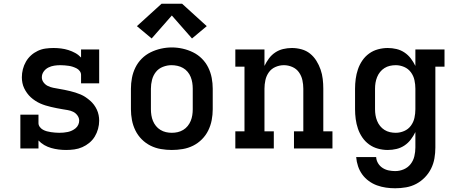

<svg xmlns="http://www.w3.org/2000/svg" viewBox="-20 -795 2440 1028"><path d="M334 8Q314 8 294 5.5Q274 3 254.5 -2.5Q235 -8 217.5 -18Q200 -28 186 -43V0H89V-181H186V-136Q186 -125 193 -115.5Q200 -106 210 -100.5Q220 -95 231 -92Q242 -89 253 -87.5Q264 -86 275 -85Q286 -84 297 -84Q309 -84 320.5 -85Q332 -86 343.5 -88.5Q355 -91 365.5 -96Q376 -101 385 -108.5Q394 -116 399 -127Q404 -138 404 -149Q404 -164 394.5 -177Q385 -190 371.5 -196.5Q358 -203 343 -205.5Q328 -208 313 -210.5Q298 -213 283 -216Q268 -219 253 -222.5Q238 -226 223.5 -230.5Q209 -235 195.5 -241Q182 -247 169 -255.5Q156 -264 145 -274Q134 -284 125 -296.5Q116 -309 109.5 -322.5Q103 -336 100 -351Q97 -366 97 -381Q97 -403 102.5 -424.5Q108 -446 119 -465Q130 -484 146 -498.5Q162 -513 182 -522.5Q202 -532 223.5 -535Q245 -538 267 -538Q287 -538 307 -535.5Q327 -533 346 -527Q365 -521 382.5 -511.5Q400 -502 414 -487V-530H511V-349H414V-394Q414 -405 407 -414.5Q400 -424 390 -429Q380 -434 369.5 -437.5Q359 -441 348 -442.5Q337 -444 326 -445Q315 -446 303 -446Q287 -446 270.5 -443.5Q254 -441 239 -433.5Q224 -426 214 -412Q204 -398 204 -381Q204 -366 213.5 -353.5Q223 -341 236.5 -334.5Q250 -328 265 -325Q280 -322 295 -319.5Q310 -317 325 -314Q340 -311 354.5 -307.5Q369 -304 383.5 -299.5Q398 -295 412 -289Q426 -283 438.5 -274.5Q451 -266 462.5 -256Q474 -246 483 -234Q492 -222 498.5 -208Q505 -194 508 -179Q511 -164 511 -149Q511 -127 505 -105Q499 -83 487.5 -64Q476 -45 458.5 -30.5Q441 -16 420.5 -7Q400 2 378 5Q356 8 334 8Z M900 8Q871 8 841.5 3Q812 -2 786 -15Q760 -28 739 -49Q718 -70 705 -96.5Q692 -123 686.5 -152Q681 -181 681 -210V-320Q681 -349 686.5 -378Q692 -407 705 -433.5Q718 -460 739 -481Q760 -502 786.5 -515Q813 -528 842 -534.5Q871 -541 900 -541Q929 -541 958 -534.5Q987 -528 1013.5 -515Q1040 -502 1061 -481Q1082 -460 1095 -433.5Q1108 -407 1113.5 -378Q1119 -349 1119 -320V-210Q1119 -181 1113.5 -152Q1108 -123 1095 -96.5Q1082 -70 1061 -49Q1040 -28 1014 -15Q988 -2 958.5 3Q929 8 900 8ZM900 -84Q916 -84 931.5 -87.5Q947 -91 961 -99.5Q975 -108 985 -120.5Q995 -133 1001 -147.5Q1007 -162 1009.5 -178Q1012 -194 1012 -210V-320Q1012 -336 1009.5 -352Q1007 -368 1001 -383Q995 -398 984.5 -410.5Q974 -423 960 -431Q946 -439 930 -442.5Q914 -446 898 -446Q875 -446 852 -437Q829 -428 814.5 -409.5Q800 -391 794 -367.5Q788 -344 788 -320V-210Q788 -194 790.5 -178Q793 -162 799 -147.5Q805 -133 815 -120.5Q825 -108 839 -99.5Q853 -91 868.5 -87.5Q884 -84 900 -84ZM792 -589 713 -655 845 -775H955L1087 -655L1008 -589L900 -712Z M1240 0V-92H1289V-438H1240V-530H1396V-442Q1406 -463 1420 -482Q1434 -501 1453.5 -514Q1473 -527 1496 -532.5Q1519 -538 1543 -538Q1569 -538 1594.5 -531Q1620 -524 1640 -508Q1660 -492 1674 -469.5Q1688 -447 1696.5 -422.5Q1705 -398 1708 -372Q1711 -346 1711 -320V-92H1760V0H1554V-92H1604V-320Q1604 -343 1599 -366Q1594 -389 1580.5 -408Q1567 -427 1545 -436.5Q1523 -446 1500 -446Q1477 -446 1455 -436.5Q1433 -427 1419.5 -408Q1406 -389 1401 -366Q1396 -343 1396 -320V-92H1446V0Z M2096 213Q2071 213 2046.5 209.5Q2022 206 1998.5 197.5Q1975 189 1954.5 174Q1934 159 1919.5 139Q1905 119 1897 95Q1889 71 1887 46H1994Q1995 64 2004.5 79.5Q2014 95 2029 104.5Q2044 114 2061.5 117.5Q2079 121 2096 121Q2120 121 2142 111.5Q2164 102 2178.5 83.5Q2193 65 2198.5 41.5Q2204 18 2204 -5V-88Q2194 -67 2179.5 -48Q2165 -29 2145.5 -16Q2126 -3 2103 2.5Q2080 8 2056 8Q2030 8 2004 1Q1978 -6 1956.5 -21.5Q1935 -37 1920 -59Q1905 -81 1896.5 -106Q1888 -131 1884.5 -157.5Q1881 -184 1881 -210V-320Q1881 -346 1884.5 -372.5Q1888 -399 1896.5 -424Q1905 -449 1920 -471Q1935 -493 1956.5 -508.5Q1978 -524 2004 -531Q2030 -538 2056 -538Q2080 -538 2103 -532.5Q2126 -527 2145.5 -514Q2165 -501 2179.5 -482Q2194 -463 2204 -442V-530H2360V-438H2311V-5Q2311 24 2306 53Q2301 82 2288 108Q2275 134 2254.5 155Q2234 176 2208.5 189.5Q2183 203 2154 208Q2125 213 2096 213ZM2099 -84Q2122 -84 2144 -93.5Q2166 -103 2180 -122Q2194 -141 2199 -164Q2204 -187 2204 -210V-320Q2204 -343 2199 -366Q2194 -389 2180 -408Q2166 -427 2144 -436.5Q2122 -446 2099 -446Q2083 -446 2067.5 -442.5Q2052 -439 2038.5 -430.5Q2025 -422 2015 -409.5Q2005 -397 1999 -382Q1993 -367 1990.5 -351.5Q1988 -336 1988 -320V-210Q1988 -194 1990.5 -178.5Q1993 -163 1999 -148Q2005 -133 2015 -120.5Q2025 -108 2038.5 -99.5Q2052 -91 2067.5 -87.5Q2083 -84 2099 -84Z"/></svg>

Font: Iosevka Slab Semibold Extended
Style: Regular
Weight: 600
Width: 7
Monospace: yes
Designer: Belleve Invis
Foundry: Belleve Invis
Version: Version 11.1.0; ttfautohint (v1.8.3)